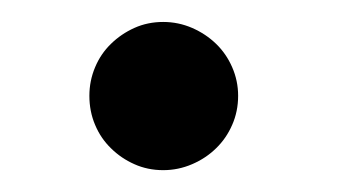

<svg xmlns="http://www.w3.org/2000/svg" viewBox="-20 -142 320 174"><path d="M195.8 -55.2Q195.8 -41 190.4 -28.8Q185.1 -16.6 175.8 -7.6Q166.5 1.5 154.1 6.8Q141.6 12.2 127.9 12.2Q113.8 12.2 101.8 6.8Q89.8 1.5 80.6 -7.6Q71.3 -16.6 66.2 -28.8Q61 -41 61 -55.2Q61 -68.8 66.2 -81.1Q71.3 -93.3 80.6 -102.3Q89.8 -111.3 101.8 -116.7Q113.8 -122.1 127.9 -122.1Q141.6 -122.1 154.1 -116.7Q166.5 -111.3 175.8 -102.3Q185.1 -93.3 190.4 -81.1Q195.8 -68.8 195.8 -55.2Z"/></svg>

Font: Charis SIL Cyr
Style: Regular
Weight: 400
Foundry: SIL International
Version: Version 5.000